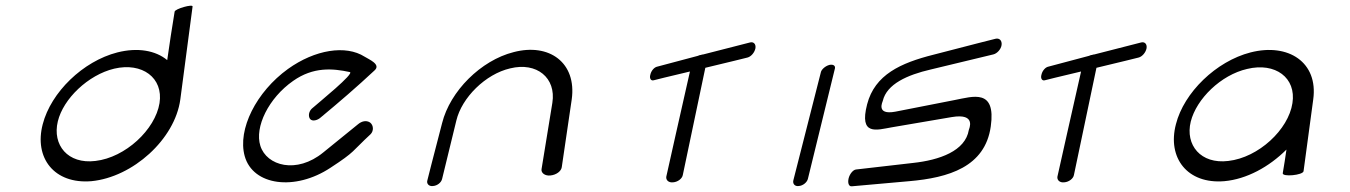

<svg xmlns="http://www.w3.org/2000/svg" viewBox="-20 -615 4738 674"><path d="M656 -592C658 -602 594 -584 593 -574C589 -553 570 -427 567 -404C526 -438 463 -449 392 -431C271 -400 159 -291 130 -179C99 -61 170 32 301 21C446 7 594 -126 613 -266ZM183 -189C202 -268 289 -352 381 -374C479 -397 554 -342 540 -253C525 -160 420 -62 315 -50C218 -38 163 -106 183 -189Z M1281 -144C1292 -155 1292 -175 1279 -185C1265 -194 1249 -189 1237 -179L1115 -80C1021 -3 916 -33 894 -103C873 -169 923 -271 1009 -331C1080 -381 1148 -375 1208 -362C1226 -358 1100 -256 1075 -234C1065 -225 1061 -209 1068 -198C1076 -187 1095 -193 1105 -202C1169 -255 1233 -310 1295 -368C1318 -389 1276 -406 1260 -416C1194 -458 1086 -441 991 -373C880 -293 813 -161 839 -67C868 37 1016 56 1140 -26C1229 -84 1214 -82 1281 -144Z M1952 -28C1952 -28 1967 -128 1987 -266C2005 -395 1908 -465 1783 -432C1668 -403 1560 -295 1532 -183C1501 -65 1480 19 1480 19C1477 30 1486 40 1500 38C1515 37 1529 26 1532 13L1582 -192C1601 -272 1684 -355 1771 -375C1864 -398 1933 -342 1919 -254C1904 -161 1881 -21 1881 -21C1879 -8 1893 3 1912 1C1933 -1 1950 -14 1952 -28Z M2287 -381C2277 -379 2266 -367 2263 -353C2259 -340 2265 -331 2274 -333C2274 -333 2333 -348 2402 -364C2380 -268 2319 5 2319 5C2317 17 2327 27 2343 25C2359 24 2375 12 2377 -1L2456 -377C2532 -395 2604 -413 2604 -413C2616 -416 2629 -430 2632 -446C2634 -461 2625 -469 2613 -466L2449 -424C2446 -424 2443 -423 2440 -422C2436 -422 2433 -420 2430 -419Z M2911 -375C2913 -385 2904 -390 2891 -387C2877 -383 2865 -372 2862 -363C2862 -362 2765 18 2765 18C2762 30 2770 40 2784 38C2799 37 2813 25 2816 13Z M3332 -264C3203 -239 3123 -223 3123 -223C3053 -210 3079 -259 3079 -261C3093 -320 3165 -352 3247 -371C3333 -392 3467 -424 3467 -424C3480 -427 3494 -442 3496 -457C3498 -473 3488 -482 3475 -479C3475 -479 3383 -456 3257 -423C3142 -394 3051 -353 3024 -249C2995 -137 3058 -159 3110 -168C3232 -189 3321 -204 3321 -204C3410 -219 3381 -161 3381 -159C3369 -85 3278 -53 3185 -43C3099 -33 2985 -20 2985 -20C2975 -19 2963 -5 2959 11C2955 28 2960 40 2970 39C2970 39 3047 32 3172 21C3310 9 3438 -29 3458 -171C3477 -305 3395 -276 3332 -264Z M3660 -381C3650 -379 3639 -367 3636 -353C3632 -340 3638 -331 3647 -333C3647 -333 3706 -348 3775 -364C3753 -268 3692 5 3692 5C3690 17 3700 27 3716 25C3732 24 3748 12 3750 -1L3829 -377C3905 -395 3977 -413 3977 -413C3989 -416 4002 -430 4005 -446C4007 -461 3998 -469 3986 -466L3822 -424C3819 -424 3816 -423 3813 -422C3809 -422 3806 -420 3803 -419Z M4556 -14 4590 -266C4608 -396 4503 -465 4370 -431C4249 -400 4136 -290 4108 -179C4077 -61 4148 32 4278 21C4356 14 4435 -29 4496 -90C4492 -63 4488 -35 4483 -7C4481 7 4554 0 4556 -14ZM4160 -188C4180 -268 4266 -352 4358 -373C4457 -397 4531 -342 4517 -253C4503 -160 4398 -62 4292 -50C4195 -38 4140 -106 4160 -188Z"/></svg>

Font: Hi. Perspective
Style: Perspective
Weight: 400
Designer: Mew Too, Robert Jablonski
Foundry: Cannot Into Space Fonts
Version: Version 1.996